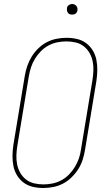

<svg xmlns="http://www.w3.org/2000/svg" viewBox="-20 -932 540 960"><path d="M196 8Q169 8 143.5 2Q118 -4 98 -19Q78 -34 65 -55.5Q52 -77 47 -102.5Q42 -128 42.5 -154.5Q43 -181 47 -208L104 -553Q108 -578 116.5 -602.5Q125 -627 138.5 -649Q152 -671 171.5 -690Q191 -709 214 -721Q237 -733 262.5 -738Q288 -743 313 -743Q340 -743 365.5 -737Q391 -731 411 -716Q431 -701 444 -679.5Q457 -658 462 -632.5Q467 -607 466.5 -580.5Q466 -554 462 -527L405 -182Q401 -157 393 -132.5Q385 -108 371 -86Q357 -64 337.5 -45Q318 -26 295 -14Q272 -2 246.5 3Q221 8 196 8ZM197 -10Q219 -10 242 -14.5Q265 -19 286.5 -30.5Q308 -42 325 -59.5Q342 -77 354.5 -97.5Q367 -118 374.5 -140Q382 -162 385 -185L442 -530Q446 -554 447 -578Q448 -602 443.5 -624.5Q439 -647 428 -666.5Q417 -686 399.5 -700Q382 -714 359 -719.5Q336 -725 312 -725Q290 -725 267 -720.5Q244 -716 222.5 -704.5Q201 -693 184 -675.5Q167 -658 154.5 -637.5Q142 -617 135 -595Q128 -573 124 -550L67 -205Q63 -181 62 -157Q61 -133 65.5 -110.5Q70 -88 81 -68.5Q92 -49 109.5 -35Q127 -21 150 -15.5Q173 -10 197 -10ZM340 -859Q334 -859 328.5 -861Q323 -863 319.5 -868Q316 -873 315 -879Q314 -885 315 -891Q315 -896 317.5 -900Q320 -904 324 -906.5Q328 -909 332 -910.5Q336 -912 341 -912Q347 -912 352.5 -909.5Q358 -907 362 -902Q366 -897 367 -891Q368 -885 367 -879Q366 -874 363.5 -870Q361 -866 357.5 -863.5Q354 -861 349.5 -860Q345 -859 340 -859Z"/></svg>

Font: Iosevka Curly Slab Thin
Style: Italic
Weight: 100
Italic angle: -9°
Monospace: yes
Designer: Belleve Invis
Foundry: Belleve Invis
Version: Version 22.1.2; ttfautohint (v1.8.4)